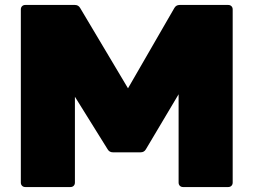

<svg xmlns="http://www.w3.org/2000/svg" viewBox="-20 -754 1022 774"><path d="M82 0Q74 0 69 -5Q64 -10 64 -18V-716Q64 -724 69 -729Q74 -734 82 -734H282Q296 -734 303 -722L496 -398L683 -722Q690 -734 704 -734H900Q908 -734 913 -729Q918 -724 918 -716V-18Q918 -10 913 -5Q908 0 900 0H718Q710 0 705 -5Q700 -10 700 -18V-374L568 -152Q561 -140 547 -140H435Q421 -140 414 -152L282 -364V-18Q282 -10 277 -5Q272 0 264 0Z"/></svg>

Font: LINE Seed Sans TH App Heavy
Style: Regular
Weight: 900
Designer: Dalton Maag Ltd | Thai characters by Cadson Demak Co.,Ltd.
Foundry: Dalton Maag Ltd
Version: Version 1.003